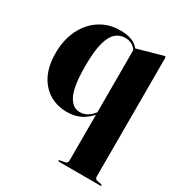

<svg xmlns="http://www.w3.org/2000/svg" viewBox="-164 -567 854 913"><g transform="rotate(30 263.0 -110.5)"><path d="M292 233.5Q287.5 233.5 287.5 230Q287.5 227 293 225.5L319 221Q333 218.5 333 202.5V-47.5Q307.5 -19 276.8 -4.5Q246 10 207 10Q122.5 10 71.2 -47.5Q20 -105 20 -206Q20 -279.5 47.5 -335.2Q75 -391 123 -422.2Q171 -453.5 233 -453.5Q271 -453.5 295.8 -444Q320.5 -434.5 337 -414.5L467 -451Q473 -453 477 -453Q483 -453 483 -447.5V203Q483 218.5 495.5 221L518.5 225.5Q524 227 524 230Q524 233.5 519.5 233.5ZM173 -223Q173 -112.5 196 -66.2Q219 -20 259 -20Q301 -20 333 -61.5V-402.5Q312.5 -434.5 271.5 -434.5Q242 -434.5 219.8 -415.2Q197.5 -396 185.2 -350Q173 -304 173 -223Z"/></g></svg>

Font: Fraunces 144pt
Style: Bold
Weight: 700
Version: Version 1.000;[b76b70a41]